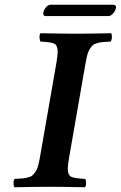

<svg xmlns="http://www.w3.org/2000/svg" viewBox="-20 -787 509 809"><path d="M271 -122.1Q265.6 -91.3 265.6 -77.1Q265.6 -49.3 279.8 -42.2Q293.9 -35.2 338.9 -33.2Q342.8 -28.3 342.8 -15.4Q342.8 -2.4 337.9 2Q238.3 0 188 0Q138.7 0 41 2Q37.1 -2.9 37.1 -15.9Q37.1 -28.8 42 -33.2Q63 -34.2 73.7 -35.2Q84.5 -36.1 97.4 -39.3Q110.4 -42.5 116.2 -47.6Q122.1 -52.7 129.2 -62.7Q136.2 -72.8 140.1 -86.9Q144 -101.1 147.9 -122.1L217.8 -522.9Q223.1 -556.2 223.1 -566.9Q223.1 -595.7 209.2 -602.8Q195.3 -609.9 150.9 -611.8Q147 -616.7 146.5 -629.4Q146 -642.1 150.9 -647Q250.5 -645 300.8 -645Q350.6 -645 448.2 -647Q452.1 -642.6 451.4 -629.4Q450.7 -616.2 445.8 -611.8Q424.8 -610.8 414.1 -609.9Q403.3 -608.9 390.6 -605.7Q377.9 -602.5 372.1 -597.4Q366.2 -592.3 359.4 -582.3Q352.5 -572.3 348.6 -558.1Q344.7 -543.9 340.8 -522.9ZM437 -719.2H171.9Q162.1 -719.2 162.1 -731Q162.1 -733.9 163.1 -735.8Q164.6 -745.6 174.1 -756.3Q183.6 -767.1 192.9 -767.1H457Q469.2 -767.1 469.2 -754.9Q469.2 -753.9 467.8 -751Q466.3 -740.7 456.3 -730Q446.3 -719.2 437 -719.2Z"/></svg>

Font: Linux Libertine G
Style: Bold Italic
Weight: 700
Italic angle: -11.5°
Designer: Philipp H. Poll
Foundry: Philipp H. Poll
Version: Version 4.1.0